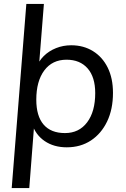

<svg xmlns="http://www.w3.org/2000/svg" viewBox="-20 -748 644 984"><path d="M40 216 115 -728H205L177 -376L165 -398Q178 -435 204.5 -461Q231 -487 267.5 -501.5Q304 -516 345 -516Q408 -516 456.5 -486Q505 -456 532 -401.5Q559 -347 559 -272Q559 -188 529 -125.5Q499 -63 446 -28Q393 7 322 7Q256 7 209 -25Q162 -57 144 -114L157 -132L130 216ZM313 -66Q385 -66 426.5 -121Q468 -176 468 -271Q468 -353 429 -397.5Q390 -442 321 -442Q248 -442 207 -387Q166 -332 166 -237Q166 -153 203.5 -109.5Q241 -66 313 -66Z"/></svg>

Font: Muli Medium
Style: Italic
Weight: 500
Italic angle: -4.541°
Designer: Vernon Adams
Foundry: Vernon Adams
Version: Version 2.100; ttfautohint (v1.8.1.43-b0c9)